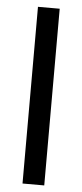

<svg xmlns="http://www.w3.org/2000/svg" viewBox="-53 -771 344 801"><g transform="rotate(5 118.5 -370.0)"><path d="M164 0H73V-740H164Z"/></g></svg>

Font: Ulagadi Sans
Style: Regular
Weight: 400
Designer: Ninad Kale (Devanagari), Jonny Pinhorn (Latin)
Foundry: Indian Type Foundry
Version: Version 3.01;March 29, 2020;FontCreator 12.0.0.2522 64-bit; 